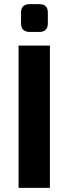

<svg xmlns="http://www.w3.org/2000/svg" viewBox="-20 -911 332 931"><path d="M222 -690V0H70V-690ZM170 -891Q212 -891 212 -850V-798Q212 -756 170 -756H125Q82 -756 82 -798V-850Q82 -891 125 -891Z"/></svg>

Font: Exo 2
Style: Bold
Weight: 700
Designer: Natanael Gama
Foundry: Natanael Gama
Version: Version 2.010